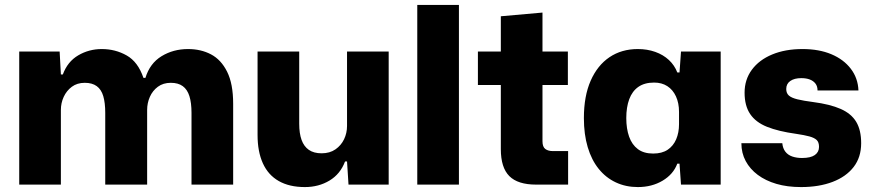

<svg xmlns="http://www.w3.org/2000/svg" viewBox="-20 -749 3542 779"><path d="M58 0V-540H222L227 -447H235Q254 -499 297.5 -524.5Q341 -550 393 -550Q448 -550 494 -524Q540 -498 562 -433H570Q588 -492 635.5 -521Q683 -550 743 -550Q795 -550 836 -528.5Q877 -507 901.5 -458Q926 -409 926 -328V0H757V-291Q757 -332 748.5 -359Q740 -386 721.5 -399.5Q703 -413 673 -413Q642 -413 620.5 -397Q599 -381 588 -356Q577 -331 577 -303V0H407V-291Q407 -332 399 -359Q391 -386 372.5 -399.5Q354 -413 324 -413Q293 -413 271.5 -397Q250 -381 238.5 -356Q227 -331 227 -303V0Z M1217 10Q1154 10 1111 -14.5Q1068 -39 1046.5 -86.5Q1025 -134 1025 -201V-540H1194V-247Q1194 -208 1203.5 -181.5Q1213 -155 1233 -141Q1253 -127 1285 -127Q1318 -127 1341 -143Q1364 -159 1376 -184Q1388 -209 1388 -238V-540H1557V0H1394L1388 -94H1380Q1361 -43 1317 -16.5Q1273 10 1217 10Z M1673 0V-729H1842V0Z M2155 0Q2081 0 2046.5 -34.5Q2012 -69 2012 -144V-404H1919V-540H2012V-683L2181 -698V-540H2284V-404H2181V-176Q2181 -153 2192.5 -144.5Q2204 -136 2223 -136H2285V0Z M2568 10Q2519 10 2478.5 -9Q2438 -28 2409 -64Q2380 -100 2364.5 -152Q2349 -204 2349 -270Q2349 -359 2376.5 -421.5Q2404 -484 2453 -517Q2502 -550 2568 -550Q2606 -550 2638.5 -538.5Q2671 -527 2694 -505.5Q2717 -484 2728 -455H2737L2743 -540H2904V0H2743L2737 -85H2728Q2712 -42 2668.5 -16Q2625 10 2568 10ZM2630 -126Q2666 -126 2689 -141.5Q2712 -157 2723.5 -184Q2735 -211 2735 -245V-295Q2735 -331 2722.5 -358Q2710 -385 2687.5 -399.5Q2665 -414 2634 -414Q2595 -414 2570 -396.5Q2545 -379 2533 -346.5Q2521 -314 2521 -270Q2521 -227 2532.5 -194.5Q2544 -162 2568 -144Q2592 -126 2630 -126Z M3230 10Q3174 10 3130 -3Q3086 -16 3054.5 -39.5Q3023 -63 3005.5 -95.5Q2988 -128 2988 -168H3154Q3156 -147 3166.5 -133.5Q3177 -120 3194.5 -114Q3212 -108 3234 -108Q3269 -108 3286 -120Q3303 -132 3303 -153Q3303 -172 3293.5 -181Q3284 -190 3264 -195.5Q3244 -201 3210 -206Q3138 -216 3092 -234.5Q3046 -253 3023.5 -286.5Q3001 -320 3001 -373Q3001 -426 3030.5 -466Q3060 -506 3113 -528Q3166 -550 3236 -550Q3303 -550 3353 -529Q3403 -508 3432 -470Q3461 -432 3463 -382H3297Q3297 -399 3288.5 -410Q3280 -421 3265.5 -426.5Q3251 -432 3231 -432Q3203 -432 3186.5 -420.5Q3170 -409 3170 -388Q3170 -371 3180.5 -361.5Q3191 -352 3215.5 -346Q3240 -340 3279 -335Q3348 -326 3391 -307Q3434 -288 3454 -254.5Q3474 -221 3474 -168Q3474 -111 3443.5 -71.5Q3413 -32 3358 -11Q3303 10 3230 10Z"/></svg>

Font: Mona Sans ExtraLight ExtraBold
Style: Regular
Weight: 800
Version: Version 2.000